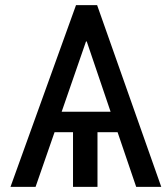

<svg xmlns="http://www.w3.org/2000/svg" viewBox="-20 -731 651 751"><path d="M439.9 -213.9H361.3V0H265.6V-213.9H193.4L119.1 0H21L277.3 -710.9H359.9L610.8 0H512.7ZM221.2 -293.9H412.6L319.3 -568.8H316.4Z"/></svg>

Font: GeogebraSans
Style: Regular
Weight: 400
Designer: Google
Version: Version 1.100140; 2013